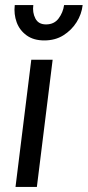

<svg xmlns="http://www.w3.org/2000/svg" viewBox="-20 -735 345 755"><path d="M41 0 103 -500H187L125 0ZM154 -576Q112 -576 84.5 -596Q57 -616 45.5 -647.5Q34 -679 38 -715H111Q107 -686 119 -662.5Q131 -639 161 -639Q193 -639 210.5 -662.5Q228 -686 232 -715H305Q301 -679 281 -647.5Q261 -616 229 -596Q197 -576 154 -576Z"/></svg>

Font: Inclusive Sans
Style: Italic
Weight: 400
Italic angle: -7°
Designer: Olivia King
Foundry: Olivia King
Version: Version 2.004